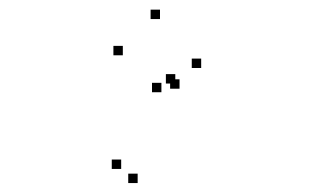

<svg xmlns="http://www.w3.org/2000/svg" viewBox="-20 -170 660 408"><path d="M361.5 18.5V-1.5H341.5V18.5ZM352.5 7.5V-12.5H332.5V7.5ZM237.5 189V169H217.5V189ZM272.5 219V199H252.5V219ZM407.5 -25.5V-45.5H387.5V-25.5ZM320 -129.5V-149.5H300V-129.5ZM241 -52.5V-72.5H221V-52.5ZM323 26V6H303V26Z"/></svg>

Font: Monaspace Neon Dots Var
Style: Regular
Weight: 400
Designer: Riley Cran and the Lettermatic Team
Version: Version 1.100 (Monaspace Neon Dots)